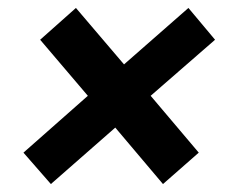

<svg xmlns="http://www.w3.org/2000/svg" viewBox="-20 -528 589 483"><path d="M108 -65 39 -144 201 -287 81 -428 171 -508 292 -366 454 -508 521 -428 359 -287 480 -144 390 -65 270 -207Z"/></svg>

Font: Nunito Sans 10pt SemiCondensed Black
Style: Italic
Weight: 900
Width: 4
Italic angle: -9°
Designer: Vernon Adams
Foundry: Vernon Adams
Version: Version 3.101;gftools[0.9.27]